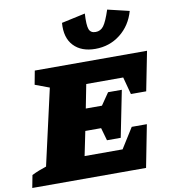

<svg xmlns="http://www.w3.org/2000/svg" viewBox="-141 -1016 980 1100"><g transform="rotate(-10 349.0 -466.0)"><path d="M-43 0 -29 -73Q-9 -83 12.5 -91.5Q34 -100 56 -107L156 -549L73 -580L88 -660H741L696 -432H607L580 -533H365L338 -395H432L480 -465H560L506 -195H426L405 -269H313L284 -128H505L579 -246H667L619 0ZM452 -722Q371 -722 326.5 -769Q282 -816 289 -902L427 -932Q423 -865 432 -841Q441 -817 470 -817Q499 -817 517 -841Q535 -865 557 -932L683 -902Q660 -820 597.5 -771Q535 -722 452 -722Z"/></g></svg>

Font: Piazzolla Black
Style: Italic
Weight: 900
Italic angle: -11.3°
Designer: Juan Pablo del Peral
Foundry: Huerta Tipografica
Version: Version 1.330